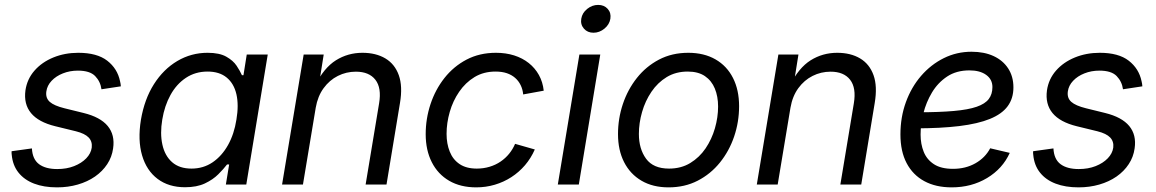

<svg xmlns="http://www.w3.org/2000/svg" viewBox="-20 -768 4810 799"><path d="M217.3 11.7Q162.6 11.7 121.8 -3.9Q81.1 -19.5 56.9 -49.8Q32.7 -80.1 28.8 -124Q28.3 -127.9 28.1 -131.3Q27.8 -134.8 28.3 -138.7L112.8 -150.4Q115.2 -105 142.6 -84.7Q169.9 -64.5 218.3 -64.5Q257.3 -64.5 288.3 -76.7Q319.3 -88.9 338.9 -109.1Q358.4 -129.4 361.8 -153.8Q364.7 -179.2 348.9 -195.8Q333 -212.4 295.9 -221.7L210 -242.7Q140.1 -259.8 109.1 -297.4Q78.1 -335 85.9 -392.1Q92.8 -439 123.5 -474.1Q154.3 -509.3 201.9 -528.8Q249.5 -548.3 305.7 -548.3Q383.8 -548.3 426.3 -515.4Q468.8 -482.4 479.5 -430.2Q481 -424.8 481.7 -419.7Q482.4 -414.6 482.9 -408.7L402.3 -396.5Q397.9 -428.7 376 -451.4Q354 -474.1 304.2 -474.1Q270.5 -474.1 241.7 -462.6Q212.9 -451.2 194.6 -431.6Q176.3 -412.1 172.9 -387.7Q168.9 -360.4 187 -344.2Q205.1 -328.1 248.5 -317.4L327.6 -297.9Q397.5 -280.8 428.2 -243.7Q459 -206.5 450.7 -150.4Q445.8 -114.7 426.3 -85Q406.7 -55.2 375.5 -33.4Q344.2 -11.7 303.7 0Q263.2 11.7 217.3 11.7Z M750 11.2Q682.1 11.2 636 -23.4Q589.8 -58.1 571.3 -121.3Q552.7 -184.6 566.4 -269.5Q581.1 -355.5 620.6 -417.7Q660.2 -480 718 -514.2Q775.9 -548.3 843.8 -548.3Q893.1 -548.3 921.6 -532.2Q950.2 -516.1 964.6 -494.4Q979 -472.7 986.8 -455.1H993.2L1006.8 -541H1094.2L1004.9 0H919.9L933.6 -83.5H924.8Q910.6 -64.9 888.4 -42.7Q866.2 -20.5 832.5 -4.6Q798.8 11.2 750 11.2ZM776.9 -66.4Q826.2 -66.4 864.7 -92.5Q903.3 -118.7 929 -164.6Q954.6 -210.4 963.9 -270.5Q974.1 -330.6 963.9 -375.5Q953.6 -420.4 923.3 -445.3Q893.1 -470.2 843.8 -470.2Q793 -470.2 753.7 -444.1Q714.4 -418 689.5 -372.8Q664.6 -327.6 655.3 -270.5Q645.5 -212.4 655.8 -166Q666 -119.6 696.3 -93Q726.6 -66.4 776.9 -66.4Z M1293.9 -319.8 1240.7 0H1153.8L1243.7 -541H1327.1L1306.2 -409.7L1291.5 -412.6Q1328.1 -485.8 1377.9 -517.1Q1427.7 -548.3 1488.3 -548.3Q1544.4 -548.3 1583.7 -524.9Q1623 -501.5 1639.6 -455.1Q1656.2 -408.7 1644.5 -339.4L1588.4 0H1501.5L1557.6 -337.9Q1568.4 -402.3 1542.2 -436Q1516.1 -469.7 1460.9 -469.7Q1420.9 -469.7 1386 -452.1Q1351.1 -434.6 1326.7 -401.1Q1302.2 -367.7 1293.9 -319.8Z M1961.9 11.7Q1896.5 11.7 1849.4 -15.6Q1802.2 -43 1776.9 -93Q1751.5 -143.1 1751.5 -209.5Q1751.5 -273.9 1771.5 -334.5Q1791.5 -395 1829.6 -443.4Q1867.7 -491.7 1921.6 -520Q1975.6 -548.3 2043.9 -548.3Q2085 -548.3 2119.6 -537.4Q2154.3 -526.4 2180.4 -505.6Q2206.5 -484.9 2222.7 -455.8Q2238.8 -426.8 2242.7 -390.6L2157.2 -375Q2155.3 -396 2146.7 -413.6Q2138.2 -431.2 2123.8 -443.8Q2109.4 -456.5 2089.1 -463.4Q2068.8 -470.2 2042 -470.2Q1992.7 -470.2 1954.8 -447.3Q1917 -424.3 1890.9 -386.2Q1864.7 -348.1 1851.6 -302.2Q1838.4 -256.3 1838.4 -210.9Q1838.4 -169.9 1851.6 -137Q1864.7 -104 1892.6 -85.2Q1920.4 -66.4 1963.9 -66.4Q1992.2 -66.4 2017.3 -74Q2042.5 -81.5 2063 -95.5Q2083.5 -109.4 2098.9 -128.4Q2114.3 -147.5 2123.5 -169.4L2205.6 -146Q2189.5 -109.4 2164.6 -80.3Q2139.6 -51.3 2107.9 -30.8Q2076.2 -10.3 2039.1 0.7Q2002 11.7 1961.9 11.7Z M2301.3 0 2391.1 -541H2478L2388.7 0ZM2449.7 -631.8Q2424.8 -631.8 2409.9 -648.9Q2395 -666 2398.9 -689.9Q2402.8 -714.4 2423.6 -731Q2444.3 -747.6 2469.2 -747.6Q2494.1 -747.6 2509 -731Q2523.9 -714.4 2520 -689.9Q2516.1 -666 2495.4 -648.9Q2474.6 -631.8 2449.7 -631.8Z M2762.2 11.7Q2696.8 11.7 2649.7 -15.9Q2602.5 -43.5 2577.1 -93.3Q2551.8 -143.1 2551.8 -210Q2551.8 -274.4 2572 -335Q2592.3 -395.5 2630.4 -443.6Q2668.5 -491.7 2722.4 -520Q2776.4 -548.3 2844.2 -548.3Q2909.7 -548.3 2957.3 -521Q3004.9 -493.7 3030.3 -443.6Q3055.7 -393.6 3055.7 -326.2Q3055.7 -260.7 3035.2 -200.2Q3014.6 -139.6 2976.1 -91.8Q2937.5 -43.9 2883.5 -16.1Q2829.6 11.7 2762.2 11.7ZM2764.2 -66.4Q2814.5 -66.4 2852.5 -89.6Q2890.6 -112.8 2916.3 -150.6Q2941.9 -188.5 2955.1 -234.1Q2968.3 -279.8 2968.3 -324.7Q2968.3 -366.7 2954.8 -399.4Q2941.4 -432.1 2913.6 -451.2Q2885.7 -470.2 2841.8 -470.2Q2792.5 -470.2 2754.6 -447.3Q2716.8 -424.3 2690.9 -386Q2665 -347.7 2651.9 -301.8Q2638.7 -255.9 2638.7 -210.4Q2638.7 -148.4 2668.7 -107.4Q2698.7 -66.4 2764.2 -66.4Z M3269.5 -319.8 3216.3 0H3129.4L3219.2 -541H3302.7L3281.7 -409.7L3267.1 -412.6Q3303.7 -485.8 3353.5 -517.1Q3403.3 -548.3 3463.9 -548.3Q3520 -548.3 3559.3 -524.9Q3598.6 -501.5 3615.2 -455.1Q3631.8 -408.7 3620.1 -339.4L3564 0H3477.1L3533.2 -337.9Q3543.9 -402.3 3517.8 -436Q3491.7 -469.7 3436.5 -469.7Q3396.5 -469.7 3361.6 -452.1Q3326.7 -434.6 3302.2 -401.1Q3277.8 -367.7 3269.5 -319.8Z M3940.4 11.7Q3874 11.7 3826.4 -14.2Q3778.8 -40 3752.9 -89.1Q3727.1 -138.2 3727.1 -208.5Q3727.1 -280.3 3749.8 -342.8Q3772.5 -405.3 3813.2 -452.4Q3854 -499.5 3907.7 -526.1Q3961.4 -552.7 4022.9 -552.7Q4075.7 -552.7 4114.7 -534.7Q4153.8 -516.6 4175.5 -483.2Q4197.3 -449.7 4197.3 -404.3Q4197.3 -358.4 4173.3 -325.9Q4149.4 -293.5 4099.6 -273.2Q4049.8 -252.9 3972.4 -243.4Q3895 -233.9 3788.1 -233.9L3799.8 -300.8Q3889.2 -300.8 3949.2 -306.2Q4009.3 -311.5 4044.4 -323.7Q4079.6 -335.9 4094.7 -356Q4109.9 -376 4109.9 -405.8Q4109.9 -437.5 4084 -456.3Q4058.1 -475.1 4014.2 -475.1Q3960 -475.1 3921.4 -449.5Q3882.8 -423.8 3858.4 -383.1Q3834 -342.3 3822.5 -296.1Q3811 -250 3811 -208Q3811 -168.5 3824 -136.2Q3836.9 -104 3866.5 -84.7Q3896 -65.4 3945.8 -65.4Q3998.5 -65.4 4039.3 -88.6Q4080.1 -111.8 4100.6 -150.9L4182.1 -131.8Q4152.3 -65.9 4087.6 -27.1Q4022.9 11.7 3940.4 11.7Z M4468.3 11.7Q4413.6 11.7 4372.8 -3.9Q4332 -19.5 4307.9 -49.8Q4283.7 -80.1 4279.8 -124Q4279.3 -127.9 4279.1 -131.3Q4278.8 -134.8 4279.3 -138.7L4363.8 -150.4Q4366.2 -105 4393.6 -84.7Q4420.9 -64.5 4469.2 -64.5Q4508.3 -64.5 4539.3 -76.7Q4570.3 -88.9 4589.8 -109.1Q4609.4 -129.4 4612.8 -153.8Q4615.7 -179.2 4599.9 -195.8Q4584 -212.4 4546.9 -221.7L4460.9 -242.7Q4391.1 -259.8 4360.1 -297.4Q4329.1 -335 4336.9 -392.1Q4343.8 -439 4374.5 -474.1Q4405.3 -509.3 4452.9 -528.8Q4500.5 -548.3 4556.6 -548.3Q4634.8 -548.3 4677.2 -515.4Q4719.7 -482.4 4730.5 -430.2Q4731.9 -424.8 4732.7 -419.7Q4733.4 -414.6 4733.9 -408.7L4653.3 -396.5Q4648.9 -428.7 4627 -451.4Q4605 -474.1 4555.2 -474.1Q4521.5 -474.1 4492.7 -462.6Q4463.9 -451.2 4445.6 -431.6Q4427.2 -412.1 4423.8 -387.7Q4419.9 -360.4 4438 -344.2Q4456.1 -328.1 4499.5 -317.4L4578.6 -297.9Q4648.4 -280.8 4679.2 -243.7Q4710 -206.5 4701.7 -150.4Q4696.8 -114.7 4677.2 -85Q4657.7 -55.2 4626.5 -33.4Q4595.2 -11.7 4554.7 0Q4514.2 11.7 4468.3 11.7Z"/></svg>

Font: Inter 17pt
Style: Italic
Weight: 400
Italic angle: -9.3988°
Version: Version 4.001;git-66647c0bb